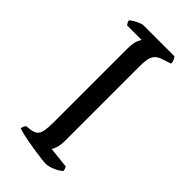

<svg xmlns="http://www.w3.org/2000/svg" viewBox="-224 -756 809 809"><g transform="rotate(45 180.0 -352.0)"><path d="M232 0Q225 0 207.5 -2Q190 -4 167.5 -7.5Q145 -11 122 -15Q99 -19 80.5 -23.5Q62 -28 53 -31Q53 -38 56 -44Q59 -50 62 -54L88 -57Q106 -60 115.5 -68Q125 -76 129 -95Q133 -114 133 -148V-580Q133 -620 140 -636Q147 -652 150 -655H63Q61 -659 58 -662.5Q55 -666 53 -675Q58 -681 69.5 -687.5Q81 -694 93 -699Q105 -704 110 -704H296Q300 -700 304 -691.5Q308 -683 308 -672L268 -659Q250 -653 240 -643Q230 -633 226 -616.5Q222 -600 222 -572V-126Q222 -103 217 -86Q212 -69 206 -62L300 -52Q302 -50 304.5 -43.5Q307 -37 307 -31Q292 -18 270 -9Q248 0 232 0Z"/></g></svg>

Font: Texturina Medium 12pt Light
Style: Regular
Weight: 300
Version: Version 1.002